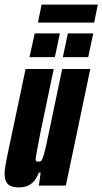

<svg xmlns="http://www.w3.org/2000/svg" viewBox="-23 -812 448 840"><path d="M62 8Q39 8 24.5 2Q10 -4 3.5 -18Q-3 -32 -3 -55Q-3 -63 0.5 -85.5Q4 -108 10 -136L89 -510H212L153 -228Q143 -176 138.5 -151.5Q134 -127 133 -116Q133 -111 134.5 -108.5Q136 -106 139.5 -105.5Q143 -105 148 -105Q153 -105 157 -108.5Q161 -112 166 -126.5Q171 -141 178.5 -174Q186 -207 198 -266L249 -510H372L265 0H147L155 -57H147Q136 -28 120.5 -14Q105 0 89.5 4Q74 8 62 8ZM252 -562 274 -666H385L363 -562ZM106 -562 129 -666H239L217 -562ZM143 -713 159 -792H405L389 -713Z"/></svg>

Font: Saira UltraCondensed Black
Style: Italic
Weight: 900
Width: 1
Italic angle: -12°
Designer: Hector Gatti with collaboration of the Omnibus-Type team
Foundry: Omnibus-Type
Version: Version 1.101